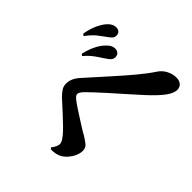

<svg xmlns="http://www.w3.org/2000/svg" viewBox="-128 -1017 1255 1255"><g transform="rotate(-45 500.0 -389.5)"><path d="M873 -574Q858 -574 847 -583.5Q836 -593 822 -614Q808 -634 785.5 -663Q763 -692 719 -724L729 -737Q778 -729 814 -713Q850 -697 874 -678Q911 -648 911 -613Q911 -595 901 -584.5Q891 -574 873 -574ZM767 -479Q754 -479 742.5 -488Q731 -497 719 -516Q704 -539 681 -572.5Q658 -606 620 -639L629 -651Q675 -641 715 -621.5Q755 -602 779 -577Q809 -549 808 -519Q808 -502 797.5 -490.5Q787 -479 767 -479ZM903 -42Q873 -42 832 -72Q791 -102 731 -167Q713 -187 685.5 -217.5Q658 -248 626.5 -283.5Q595 -319 564.5 -353.5Q534 -388 507.5 -415.5Q481 -443 466 -459Q451 -474 440.5 -480Q430 -486 421 -486Q414 -486 406 -480Q398 -474 387 -459Q375 -444 358 -418Q341 -392 322.5 -363Q304 -334 287 -307Q270 -280 260 -261Q244 -236 229 -216.5Q214 -197 184 -197Q153 -197 118 -218Q83 -239 63 -270Q53 -286 48.5 -306Q44 -326 44 -352L55 -360Q69 -348 85 -341Q101 -334 110 -334Q121 -334 135 -341.5Q149 -349 168 -365Q188 -382 212 -407Q236 -432 260.5 -458.5Q285 -485 305.5 -507.5Q326 -530 336 -541Q357 -562 376 -574Q395 -586 417 -586Q445 -586 469.5 -574Q494 -562 521 -536Q592 -473 659.5 -412Q727 -351 786.5 -301.5Q846 -252 892 -222Q923 -202 940 -169.5Q957 -137 957 -103Q957 -75 942.5 -58.5Q928 -42 903 -42Z"/></g></svg>

Font: Noto Serif JP ExtraLight ExtraBold
Style: Regular
Weight: 800
Version: Version 2.003-H1;hotconv 1.1.1;makeotfexe 2.6.0